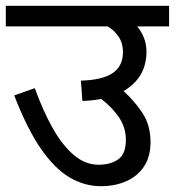

<svg xmlns="http://www.w3.org/2000/svg" viewBox="-20 -642 603 662"><path d="M0 -622H563V-551H453Q485 -512 485 -464Q485 -374 406 -328Q442 -296 470.5 -253.5Q499 -211 499 -152Q499 -102 476.5 -68Q454 -34 415 -17Q376 0 328 0Q271 0 219.5 -30.5Q168 -61 120.5 -130Q73 -199 29 -313L100 -338Q128 -260 161.5 -200.5Q195 -141 234.5 -107.5Q274 -74 320 -74Q361 -74 387.5 -92.5Q414 -111 414 -160Q414 -201 391.5 -235.5Q369 -270 329 -301Q299 -295 264 -294L259 -364Q333 -366 368.5 -390Q404 -414 404 -463Q404 -493 389 -515.5Q374 -538 351 -551H0Z"/></svg>

Font: Noto Sans Living
Style: Regular
Weight: 400
Designer: Monotype Design Team
Foundry: Monotype Imaging Inc.
Version: Version 2.013; ttfautohint (v1.8.4.7-5d5b)